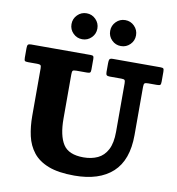

<svg xmlns="http://www.w3.org/2000/svg" viewBox="-105 -1099 1120 1213"><g transform="rotate(10 455.0 -493.0)"><path d="M639.5 -636.5H566Q550.5 -636.5 545.2 -641.5Q540 -646.5 540 -661.5V-718Q540 -736.5 544 -743.2Q548 -750 566 -750H870Q885.5 -750 889.5 -745.5Q893.5 -741 893.5 -725V-661.5Q893.5 -645 888.8 -640.8Q884 -636.5 867 -636.5H812.5Q794.5 -636.5 789 -632Q783.5 -627.5 783.5 -609V-300Q783.5 -139 697.8 -60.2Q612 18.5 452.5 18.5Q350.5 18.5 286.5 -6.2Q222.5 -31 187.5 -75.5Q152.5 -120 139.2 -179.2Q126 -238.5 126 -307.5V-612.5Q126 -628.5 120.5 -632.5Q115 -636.5 99.5 -636.5H42.5Q25.5 -636.5 20.8 -640.2Q16 -644 16 -661V-722.5Q16 -739 20.8 -744.5Q25.5 -750 41 -750H422Q435 -750 439.2 -745.8Q443.5 -741.5 443.5 -727.5V-660.5Q443.5 -645.5 439 -641Q434.5 -636.5 419 -636.5H350.5Q331.5 -636.5 327.5 -631Q323.5 -625.5 323.5 -606.5V-324.5Q323.5 -216 358.8 -160.5Q394 -105 489.5 -105Q541 -105 580.5 -123.5Q620 -142 642.5 -184.8Q665 -227.5 665 -300V-611.5Q665 -628 660 -632.2Q655 -636.5 639.5 -636.5ZM600.5 -838.5Q566 -838.5 541.8 -862.8Q517.5 -887 517.5 -921.5Q517.5 -956 541.8 -980.5Q566 -1005 600.5 -1005Q635 -1005 659.2 -980.5Q683.5 -956 683.5 -921.5Q683.5 -887 659.2 -862.8Q635 -838.5 600.5 -838.5ZM352.5 -838.5Q318 -838.5 293.8 -862.8Q269.5 -887 269.5 -921.5Q269.5 -956 293.8 -980.5Q318 -1005 352.5 -1005Q387 -1005 411.2 -980.5Q435.5 -956 435.5 -921.5Q435.5 -887 411.2 -862.8Q387 -838.5 352.5 -838.5Z"/></g></svg>

Font: Besley* Heavy
Style: Regular
Weight: 800
Designer: Owen Earl
Foundry: indestructible type*
Version: Version 3.000; ttfautohint (v1.8.3)